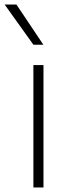

<svg xmlns="http://www.w3.org/2000/svg" viewBox="-58 -828 301 848"><path d="M89.5 0V-540.5H134V0ZM89.5 -630.5 -37.5 -808H14.5L133.5 -630.5Z"/></svg>

Font: Encode Sans Semi Expanded ExtraLight
Style: Regular
Weight: 200
Width: 6
Designer: Multiple Designers
Foundry: Impallari Type
Version: Version 3.000; ttfautohint (v1.8.3) -l 8 -r 50 -G 200 -x 14 